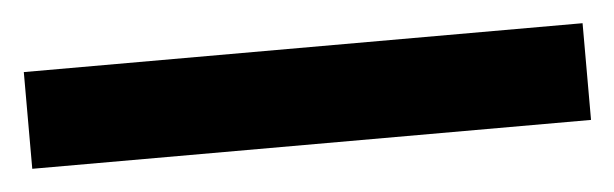

<svg xmlns="http://www.w3.org/2000/svg" viewBox="-44 -14 569 178"><g transform="rotate(-5 241.0 75.0)"><path d="M-19 30H501V120H-19Z"/></g></svg>

Font: Bounded
Style: Regular
Weight: 400
Designer: Vlad Churkin
Version: Version 1.0